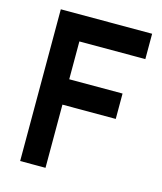

<svg xmlns="http://www.w3.org/2000/svg" viewBox="-109 -800 741 880"><g transform="rotate(15 262.0 -360.0)"><path d="M70 -720H503.3V-599.7H190.3V-420.2H443.3V-299.8H190.3V0H70Z"/></g></svg>

Font: Tap Sans
Style: Regular
Weight: 400
Designer: Tap Payments
Foundry: Tap Payments
Version: Version 1.001;Glyphs 3.1.2 (3151)